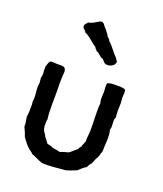

<svg xmlns="http://www.w3.org/2000/svg" viewBox="-124 -746 696 821"><g transform="rotate(20 223.5 -336.0)"><path d="M49 -429C42 -423 41 -412 37 -403C36 -390 37 -379 38 -367C38 -360 35 -354 35 -347C35 -340 37 -334 37 -328C37 -321 35 -315 35 -309C35 -293 38 -279 38 -263C38 -257 37 -252 37 -246C36 -240 38 -234 38 -228C38 -208 38 -189 35 -172C37 -158 41 -146 40 -129C46 -116 52 -105 56 -90C68 -73 80 -56 95 -44C100 -40 107 -37 111 -31C129 -25 144 -15 163 -9C202 -6 231 -12 268 -14C285 -18 300 -25 316 -31C327 -40 336 -51 350 -58C354 -68 360 -76 366 -83C370 -93 373 -104 379 -112C384 -120 385 -133 390 -142C390 -175 397 -214 388 -243C394 -255 389 -269 390 -285C390 -293 394 -296 394 -304C394 -306 392 -306 393 -309C391 -327 393 -349 393 -367C393 -375 391 -382 391 -389C391 -402 395 -415 390 -425C380 -431 364 -430 349 -430C334 -430 318 -430 309 -424C305 -411 309 -399 309 -386C309 -368 305 -350 311 -334C307 -294 312 -252 311 -211C311 -193 307 -176 308 -159C305 -150 300 -143 298 -132C294 -128 290 -125 289 -118C283 -113 277 -109 272 -104C266 -99 261 -93 254 -90C242 -87 230 -84 219 -79C211 -82 198 -83 188 -85C179 -89 169 -92 158 -94C151 -102 147 -111 139 -118C136 -129 127 -135 123 -146C122 -150 122 -156 120 -159C121 -170 119 -184 122 -192C116 -236 120 -287 119 -331C118 -348 118 -365 119 -381C119 -396 125 -416 114 -425C106 -432 92 -428 79 -429C68 -429 58 -431 49 -429ZM215 -650C209 -658 206 -664 198 -664C191 -665 176 -654 169 -650C161 -646 153 -642 144 -641C140 -634 131 -631 131 -619C133 -608 144 -606 147 -597C172 -586 187 -566 209 -553C211 -546 217 -544 220 -538C235 -535 240 -519 256 -516C262 -511 266 -501 276 -499C295 -495 317 -507 317 -526C315 -526 316 -529 314 -529C307 -543 295 -551 286 -564C276 -575 268 -588 256 -597C253 -605 248 -609 242 -614C239 -622 234 -627 229 -633C226 -640 219 -644 215 -650Z"/></g></svg>

Font: FuturaRener
Style: Regular
Weight: 400
Designer: BSozoo
Foundry: BSozoo
Version: Version 1.0